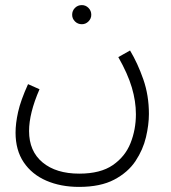

<svg xmlns="http://www.w3.org/2000/svg" viewBox="-20 -503 670 753"><path d="M41 17Q41 -19 51 -64Q61 -109 90 -173L135 -153Q94 -59 94 11Q94 90 147 134Q200 178 291 178Q374 178 422.5 144.5Q471 111 492 58Q513 5 513 -55Q513 -106 497 -160Q481 -214 444 -279L490 -305Q520 -255 542 -192Q564 -129 564 -56Q564 -14 552.5 35Q541 84 511.5 128.5Q482 173 428 201.5Q374 230 290 230Q218 230 161.5 205.5Q105 181 73 133.5Q41 86 41 17ZM301 -408Q285 -408 274 -419Q263 -430 263 -445Q263 -461 274 -472Q285 -483 301 -483Q316 -483 327 -472Q338 -461 338 -445Q338 -430 327 -419Q316 -408 301 -408Z"/></svg>

Font: Noto Sans Arabic UI SmCn Lt
Style: Regular
Weight: 300
Width: 4
Designer: Monotype Design Team, Nadine Chahine and Nizar Qandah
Foundry: Monotype Imaging Inc.
Version: Version 2.010; ttfautohint (v1.8.4.7-5d5b)